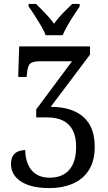

<svg xmlns="http://www.w3.org/2000/svg" viewBox="-20 -951 551 981"><path d="M213 -771Q205 -794 189 -820.5Q173 -847 156.5 -873Q140 -899 126 -918V-931H164Q179 -916 195.5 -899.5Q212 -883 227.5 -865.5Q243 -848 256 -830Q269 -848 284.5 -865.5Q300 -883 317 -899.5Q334 -916 349 -931H387V-918Q374 -899 357 -873Q340 -847 325 -820.5Q310 -794 300 -771ZM233 10Q179 10 141 -0.5Q103 -11 79.5 -29Q56 -47 46 -68.5Q36 -90 36 -111Q36 -137 45 -153Q54 -169 71 -176.5Q88 -184 109 -184Q109 -146 122 -113.5Q135 -81 163 -62Q191 -43 234 -43Q274 -43 304 -59Q334 -75 351.5 -110Q369 -145 369 -201Q369 -251 352.5 -284Q336 -317 303.5 -334Q271 -351 224 -351H165V-392L348 -638H185Q150 -638 135.5 -627Q121 -616 118 -576L116 -558H73L78 -714H440V-672L239 -405Q294 -405 335.5 -392Q377 -379 406 -353.5Q435 -328 449.5 -290Q464 -252 464 -201Q464 -128 433.5 -81Q403 -34 350.5 -12Q298 10 233 10Z"/></svg>

Font: Noto Serif Condensed
Style: Regular
Weight: 400
Width: 3
Designer: Monotype Design Team
Foundry: Monotype Imaging Inc.
Version: Version 2.015